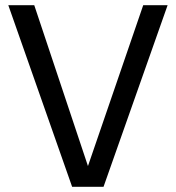

<svg xmlns="http://www.w3.org/2000/svg" viewBox="-20 -720 678 740"><path d="M626 -700 379 0H258L12 -700H112L319 -80L532 -700Z"/></svg>

Font: Hedvig Letters Sans
Style: Regular
Weight: 400
Designer: Alexander Örn & Tor Weibull
Foundry: Kanon Foundry
Version: Version 1.000; ttfautohint (v1.8.4.7-5d5b)